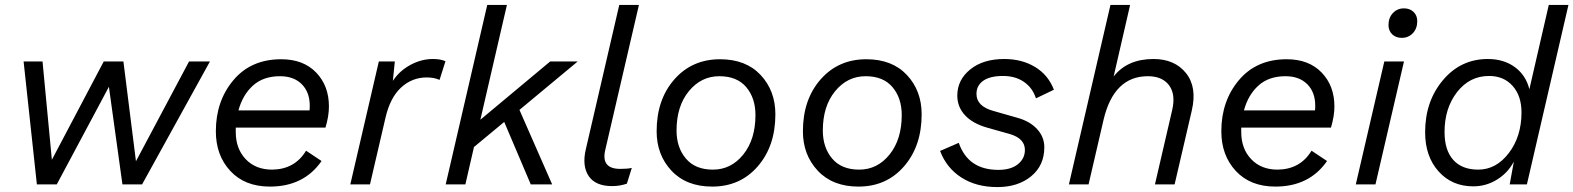

<svg xmlns="http://www.w3.org/2000/svg" viewBox="-20 -750 6400 781"><path d="M130 0 76 -500H153L191 -100L402 -500H482L533 -94L749 -500H834L558 0H478L423 -397L211 0Z M1304 -231H939V-213Q939 -145 979.5 -102.5Q1020 -60 1087 -60Q1179 -61 1225 -137L1288 -95Q1216 9 1078 9Q976 9 917 -54.5Q858 -118 858 -216Q858 -339 929.5 -424Q1001 -509 1124 -509Q1214 -509 1266 -455Q1318 -401 1318 -317Q1318 -278 1304 -231ZM1119 -440Q1051 -440 1009 -402Q967 -364 950 -301H1239Q1240 -307 1240 -320Q1240 -375 1207.5 -407.5Q1175 -440 1119 -440Z M1741 -510Q1772 -510 1792 -501L1768 -425Q1746 -435 1716 -435Q1656 -435 1611.5 -394Q1567 -353 1548 -271L1485 0H1405L1521 -500H1586L1578 -421Q1605 -462 1649.5 -486Q1694 -510 1741 -510Z M2330 -500 2093 -303 2226 0H2139L2031 -254L1908 -152L1873 0H1793L1962 -730H2042L1934 -263L2218 -500Z M2470 7Q2402 7 2374.5 -34Q2347 -75 2363 -143L2499 -730H2579L2442 -140Q2424 -63 2503 -63Q2533 -63 2550 -67L2530 -3Q2502 7 2470 7Z M2877 9Q2772 9 2711.5 -55.5Q2651 -120 2651 -216Q2651 -345 2723 -427Q2795 -509 2909 -509Q3014 -509 3074 -445Q3134 -381 3134 -285Q3134 -156 3062.5 -73.5Q2991 9 2877 9ZM2880 -60Q2954 -60 3003.5 -121.5Q3053 -183 3053 -282Q3053 -351 3015.5 -395.5Q2978 -440 2906 -440Q2832 -440 2782 -379Q2732 -318 2732 -219Q2732 -150 2770 -105Q2808 -60 2880 -60Z M3472 9Q3367 9 3306.5 -55.5Q3246 -120 3246 -216Q3246 -345 3318 -427Q3390 -509 3504 -509Q3609 -509 3669 -445Q3729 -381 3729 -285Q3729 -156 3657.5 -73.5Q3586 9 3472 9ZM3475 -60Q3549 -60 3598.5 -121.5Q3648 -183 3648 -282Q3648 -351 3610.5 -395.5Q3573 -440 3501 -440Q3427 -440 3377 -379Q3327 -318 3327 -219Q3327 -150 3365 -105Q3403 -60 3475 -60Z M3804 -136 3880 -169Q3918 -59 4041 -59Q4092 -59 4120.5 -82Q4149 -105 4149 -140Q4149 -187 4087 -205L3998 -230Q3937 -247 3905.5 -281Q3874 -315 3874 -361Q3874 -425 3926.5 -467.5Q3979 -510 4065 -510Q4137 -510 4190.5 -477.5Q4244 -445 4267 -385L4194 -350Q4180 -393 4145 -417Q4110 -441 4060 -441Q4007 -441 3979.5 -421.5Q3952 -402 3952 -368Q3952 -318 4020 -299L4118 -271Q4169 -257 4198.5 -225Q4228 -193 4228 -151Q4228 -77 4174.5 -33Q4121 11 4037 11Q3951 11 3890.5 -28Q3830 -67 3804 -136Z M4672 -510Q4758 -510 4804 -453Q4850 -396 4828 -301L4758 0H4678L4748 -302Q4763 -366 4735.5 -403Q4708 -440 4649 -440Q4511 -440 4469 -263L4408 0H4328L4497 -730H4577L4510 -439Q4566 -510 4672 -510Z M5394 -231H5029V-213Q5029 -145 5069.5 -102.5Q5110 -60 5177 -60Q5269 -61 5315 -137L5378 -95Q5306 9 5168 9Q5066 9 5007 -54.5Q4948 -118 4948 -216Q4948 -339 5019.5 -424Q5091 -509 5214 -509Q5304 -509 5356 -455Q5408 -401 5408 -317Q5408 -278 5394 -231ZM5209 -440Q5141 -440 5099 -402Q5057 -364 5040 -301H5329Q5330 -307 5330 -320Q5330 -375 5297.5 -407.5Q5265 -440 5209 -440Z M5682 -596Q5658 -596 5643 -610.5Q5628 -625 5628 -648Q5628 -678 5646 -697Q5664 -716 5691 -716Q5715 -716 5730 -701.5Q5745 -687 5745 -664Q5745 -634 5727 -615Q5709 -596 5682 -596ZM5691 -500 5575 0H5495L5611 -500Z M5973 8Q5886 8 5831.5 -53Q5777 -114 5777 -212Q5777 -338 5849.5 -424Q5922 -510 6032 -510Q6097 -510 6142 -477Q6187 -444 6201 -387L6280 -730H6360L6191 0H6121L6138 -93Q6114 -47 6069.5 -19.5Q6025 8 5973 8ZM5993 -60Q6066 -60 6117.5 -127.5Q6169 -195 6169 -293Q6169 -360 6133 -400.5Q6097 -441 6037 -441Q5958 -441 5907 -375.5Q5856 -310 5856 -213Q5856 -139 5891.5 -99.5Q5927 -60 5993 -60Z"/></svg>

Font: Elaine Sans
Style: Italic
Weight: 400
Italic angle: -13°
Designer: Wei Huang
Foundry: Wei Huang
Version: Version 2.001;December 24, 2019;FontCreator 12.0.0.2547 64-b